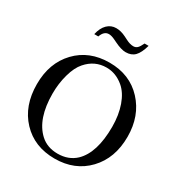

<svg xmlns="http://www.w3.org/2000/svg" viewBox="-204 -1035 1131 1197"><g transform="rotate(30 361.0 -437.0)"><path d="M489 -888H518Q502 -831 478 -806.5Q454 -782 413 -782Q381 -782 332 -806L309 -817Q285 -828 268 -828Q233 -828 217 -782H188Q199 -831 225.5 -857Q252 -883 289 -883Q323 -883 359 -865L383 -853Q412 -838 436 -838Q453 -838 464.5 -849Q476 -860 489 -888ZM688 -331Q688 -177 597 -81.5Q506 14 361 14Q215 14 124.5 -82Q34 -178 34 -334Q34 -486 124.5 -581Q215 -676 361 -676Q507 -676 597.5 -578.5Q688 -481 688 -331ZM574 -337Q574 -422 550 -489.5Q526 -557 483 -593Q427 -640 360 -640Q275 -640 217 -573Q185 -537 166.5 -470.5Q148 -404 148 -332Q148 -150 238 -67Q287 -22 362 -22Q440 -22 491 -70Q574 -150 574 -337Z"/></g></svg>

Font: STIX MathJax Latin
Style: Regular
Weight: 400
Designer: MicroPress Inc., with final additions and corrections provided by Coen Hoffman, Elsevier (retired)
Version: Version 1.1.1